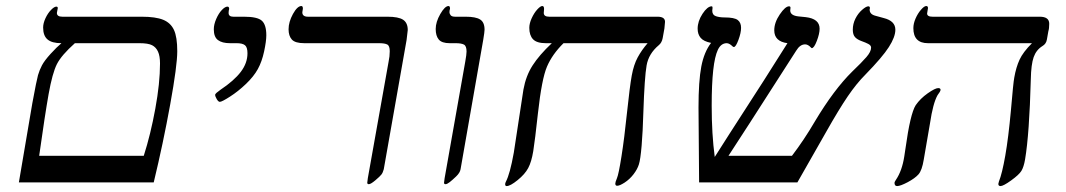

<svg xmlns="http://www.w3.org/2000/svg" viewBox="-20 -609 3559 641"><path d="M571.8 -438Q571.8 -390.1 548.3 -260.7Q524.9 -131.3 493.2 0H43L87.9 -264.2Q102.1 -341.3 106.9 -358.2Q111.8 -375 120.1 -390.9Q128.4 -406.7 148.9 -429.2Q169.4 -451.7 185.1 -464.8Q153.3 -464.8 138.7 -477.3Q124 -489.7 124 -517.1Q124 -531.2 131.8 -548.1Q139.6 -564.9 150.4 -575.9Q161.1 -586.9 168 -586.9Q172.9 -586.9 172.9 -582L169.9 -565.9Q169.9 -553.2 188 -553.2H453.1Q499.5 -553.2 524.7 -543Q549.8 -532.7 560.8 -509Q571.8 -485.4 571.8 -438ZM460 -88.9Q482.9 -160.6 498.5 -246.1Q514.2 -331.5 514.2 -397Q514.2 -421.9 507.6 -436.5Q501 -451.2 487.8 -458Q474.6 -464.8 445.8 -464.8H230Q185.1 -424.8 169.9 -394.8Q154.8 -364.7 142.3 -294.9Q129.9 -225.1 110.8 -88.9Z M748 -464.8Q721.7 -464.8 707.8 -475.1Q693.8 -485.4 693.8 -511.2Q693.8 -527.3 701.9 -545.9Q710 -564.5 720.7 -575.7Q731.4 -586.9 739.3 -586.9Q745.1 -586.9 745.1 -579.1Q743.2 -573.2 743.2 -565.9Q743.2 -553.2 758.8 -553.2H794.9Q839.4 -553.2 854.2 -539.8Q869.1 -526.4 869.1 -491.2Q869.1 -471.7 861.8 -437.5Q854.5 -403.3 840.8 -378.4Q827.1 -353.5 801 -328.6Q774.9 -303.7 747.8 -286.4Q720.7 -269 713.9 -269Q709 -269 703.6 -278.1Q698.2 -287.1 698.2 -293Q699.7 -297.9 715.8 -309.1Q761.7 -339.8 783.9 -369.1Q806.2 -398.4 806.2 -431.2Q806.2 -451.2 797.9 -458Q789.6 -464.8 770 -464.8Z M1273.4 -553.2Q1310.5 -553.2 1325.9 -543Q1341.3 -532.7 1341.3 -508.8L1337.4 -475.6L1261.2 -43.9Q1258.3 -32.7 1253.4 -26.4Q1248.5 -20 1233.2 -7.1Q1217.8 5.9 1211.4 5.9Q1206.1 5.9 1206.1 1L1208 -14.2L1277.3 -402.8Q1281.2 -420.9 1281.2 -438Q1281.2 -456.1 1272.9 -460.4Q1264.6 -464.8 1246.1 -464.8H996.1Q965.3 -464.8 954.3 -477.1Q943.4 -489.3 943.4 -511.2Q943.4 -535.6 958 -562.3Q972.7 -588.9 986.3 -588.9Q991.2 -588.9 991.2 -580.1L989.3 -567.9Q989.3 -553.2 1008.3 -553.2Z M1537.6 -437Q1537.6 -455.6 1528.8 -460.2Q1520 -464.8 1501.5 -464.8H1481.4Q1455.1 -464.8 1444.8 -477.1Q1434.6 -489.3 1434.6 -512.2Q1434.6 -535.6 1450 -562.3Q1465.3 -588.9 1477.5 -588.9Q1482.4 -588.9 1482.4 -580.1Q1480.5 -574.2 1480.5 -567.9Q1480.5 -563.5 1484.4 -558.3Q1488.3 -553.2 1499.5 -553.2H1534.7Q1568.4 -553.2 1583 -543.9Q1597.7 -534.7 1597.7 -509.8Q1597.7 -502.4 1593.3 -476.1L1517.6 -43.9Q1515.6 -32.2 1502.9 -20Q1490.2 -7.8 1481.4 -1Q1472.7 5.9 1467.3 5.9Q1462.4 5.9 1462.4 1L1464.4 -14.2L1533.2 -402.8Q1537.6 -427.2 1537.6 -437Z M1861.3 -464.8Q1823.7 -427.7 1806.2 -386.7Q1788.6 -345.7 1775.9 -230.5Q1766.1 -140.6 1760.3 -104.5Q1754.4 -68.4 1743.4 -47.9Q1732.4 -27.3 1708 -7.6Q1683.6 12.2 1671.4 12.2Q1666.5 12.2 1666.5 5.9Q1666.5 2.4 1668.9 -2.4Q1682.6 -28.3 1695.3 -99.1L1727.5 -310.1Q1735.8 -356 1758.1 -390.6Q1780.3 -425.3 1822.3 -464.8H1802.2Q1772 -464.8 1759.5 -478Q1747.1 -491.2 1747.1 -516.1Q1747.1 -530.8 1755.1 -548.3Q1763.2 -565.9 1773.7 -577.4Q1784.2 -588.9 1790.5 -588.9Q1796.4 -588.9 1796.4 -579.1L1795.4 -565.9Q1795.4 -553.2 1813.5 -553.2H2175.3Q2200.2 -553.2 2200.2 -536.1L2198.2 -514.2L2192.4 -481.9Q2189.5 -466.3 2179.2 -458Q2145.5 -429.7 2138.7 -390.6Q2131.8 -351.6 2127.9 -234.4Q2126 -168.9 2122.1 -122.8Q2118.2 -76.7 2113 -60.3Q2107.9 -43.9 2095 -27.1Q2082 -10.3 2065.4 0.5Q2048.8 11.2 2040.5 11.2Q2034.2 11.2 2034.2 3.9Q2034.2 -1 2039.6 -13.7Q2045.4 -26.9 2054.9 -87.4Q2064.5 -147.9 2073.2 -232.4Q2082.5 -320.3 2089.1 -356.7Q2095.7 -393.1 2109.1 -417.7Q2122.6 -442.4 2142.1 -464.8Z M2608.9 -464.8Q2564.9 -470.7 2564.9 -507.8Q2564.9 -533.7 2583.3 -560.8Q2601.6 -587.9 2614.3 -587.9Q2619.1 -587.9 2619.1 -583L2618.2 -574.2Q2618.2 -557.1 2646 -554.2L2669.9 -551.8Q2716.3 -546.4 2716.3 -513.2Q2716.3 -496.6 2707 -472.4Q2697.8 -448.2 2689.9 -448.2L2687.5 -450.2Q2677.7 -460.9 2668 -460.9Q2650.9 -460.9 2638.2 -439.9L2482.4 -197.3L2412.1 -88.9H2624Q2664.6 -142.1 2700.2 -203.1Q2764.2 -310.1 2825.2 -370.1Q2856.9 -400.4 2872.6 -418.5Q2888.2 -436.5 2888.2 -450.2Q2888.2 -457.5 2878.7 -462.4Q2869.1 -467.3 2857.9 -471.2Q2842.3 -476.6 2834.7 -484.9Q2827.1 -493.2 2827.1 -509.8Q2827.1 -529.3 2835.9 -546.9Q2844.7 -564.5 2858.2 -576.2Q2871.6 -587.9 2878.9 -587.9Q2884.3 -587.9 2884.3 -582L2883.3 -577.1Q2883.3 -561 2903.3 -556.2L2930.2 -548.8Q2969.2 -539.1 2969.2 -509.8Q2969.2 -485.8 2947.5 -451.9Q2925.8 -418 2869.1 -359.9Q2839.8 -330.6 2810.3 -287.4Q2780.8 -244.1 2738.3 -168.9L2642.1 0H2314L2312 -250Q2312 -337.9 2321.3 -386.7Q2330.6 -435.5 2354 -465.8Q2329.1 -470.7 2319.1 -482.7Q2309.1 -494.6 2309.1 -513.2Q2309.1 -538.1 2325.4 -563Q2341.8 -587.9 2356 -587.9Q2358.9 -587.9 2358.9 -583L2357.9 -573.2Q2357.9 -559.1 2370.1 -554.9Q2382.3 -550.8 2398.9 -550.8Q2431.6 -550.8 2442.9 -542.2Q2454.1 -533.7 2454.1 -516.1Q2454.1 -499.5 2445.3 -475.8Q2436.5 -452.1 2430.2 -452.1Q2427.7 -452.1 2425.8 -454.1Q2415 -464.8 2406.2 -464.8Q2387.2 -464.8 2376.7 -442.9Q2366.2 -420.9 2361.1 -374.5Q2356 -328.1 2356 -255.9Q2356 -160.6 2366.2 -85L2415 -161.6Q2547.9 -366.7 2608.9 -464.8Z M3078.1 -464.8Q3029.3 -464.8 3029.3 -515.1Q3029.3 -530.3 3036.6 -547.1Q3043.9 -564 3054.7 -576.4Q3065.4 -588.9 3072.3 -588.9Q3078.1 -588.9 3078.1 -582L3075.2 -564Q3075.2 -553.2 3093.3 -553.2H3451.2Q3482.9 -553.2 3482.9 -529.8Q3482.9 -513.7 3480 -504.9L3475.1 -477.1Q3472.7 -462.4 3460 -455.1Q3439.5 -442.4 3430.9 -418.2Q3422.4 -394 3421.4 -344.2Q3416.5 -161.6 3402.3 -77.1Q3397.9 -51.3 3389.9 -38.3Q3381.8 -25.4 3355.7 -6.6Q3329.6 12.2 3320.3 12.2Q3313 12.2 3313 4.9L3314.9 -2.9Q3325.7 -29.8 3336.2 -89.6Q3346.7 -149.4 3355 -240.7Q3362.8 -333 3366.2 -350.1Q3372.1 -384.3 3383.8 -409.7Q3395.5 -435.1 3425.3 -464.8ZM3120.1 -309.1Q3120.1 -304.2 3109.9 -291Q3094.7 -263.7 3085 -198.2L3064 -76.2Q3058.1 -40 3046.4 -26.9Q3034.7 -13.7 3010.3 -0.7Q2985.8 12.2 2975.1 12.2Q2966.3 12.2 2966.3 1Q2966.8 -2.4 2971.2 -8.8Q2991.7 -39.1 2999 -86.9L3002.9 -112.8Q3019 -229.5 3037.1 -257.8Q3052.2 -279.8 3077.1 -297.4Q3102.1 -314.9 3112.3 -314.9Q3120.1 -314.9 3120.1 -309.1Z"/></svg>

Font: Liberation Serif
Style: Italic
Weight: 400
Italic angle: -16.333°
Designer: Steve Matteson
Foundry: Ascender Corporation
Version: Version 2.1.5